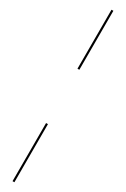

<svg xmlns="http://www.w3.org/2000/svg" viewBox="-250 -736 582 887"><g transform="rotate(30 40.5 -293.0)"><path d="M36 -435.5V-750H46V-435.5ZM36 164.5V-145.5H46V164.5Z"/></g></svg>

Font: Imbue 100pt ExtraBold
Style: Regular
Weight: 800
Designer: Tyler Finck
Foundry: Etcetera Type Company
Version: Version 1.102; ttfautohint (v1.8.3)